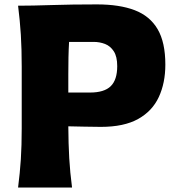

<svg xmlns="http://www.w3.org/2000/svg" viewBox="-20 -835 788 855"><path d="M60.5 0Q68.8 -64.9 72.8 -125.7Q76.7 -186.5 76.7 -263.2V-538.6Q76.7 -617.7 72.8 -680.4Q68.8 -743.2 60.5 -809.6Q122.6 -809.6 210.7 -812.5Q298.8 -815.4 411.6 -815.4Q512.2 -815.4 579.8 -789.6Q647.5 -763.7 681.9 -705.1Q716.3 -646.5 716.3 -547.4Q716.3 -465.8 687.3 -403.1Q658.2 -340.3 595.2 -305.2Q532.2 -270 429.2 -270Q395.5 -270 355.7 -271Q315.9 -272 284.2 -272.5Q284.7 -194.8 288.3 -130.9Q292 -66.9 300.8 0ZM287.6 -648.4Q285.6 -614.7 284.9 -579.6Q284.2 -544.4 284.2 -504.9V-422.9H380.4Q444.3 -422.9 473.1 -451.2Q502 -479.5 502 -540.5Q502 -583 486.8 -606.4Q471.7 -629.9 447.8 -639.2Q423.8 -648.4 397.5 -648.4Z"/></svg>

Font: Pinar-DS4-FD ExtraBold
Style: Regular
Weight: 800
Designer: Amin Abedi
Version: Version 3.000